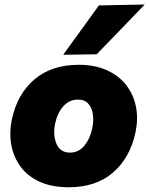

<svg xmlns="http://www.w3.org/2000/svg" viewBox="-20 -796 646 831"><path d="M277.5 14.5Q203 14.5 150.8 -9.8Q98.5 -34 68.2 -75.8Q38 -117.5 28.8 -169.8Q19.5 -222 31 -278Q55 -390 129.5 -452.8Q204 -515.5 320.5 -515.5Q392.5 -515.5 444.5 -491.2Q496.5 -467 527.8 -425.8Q559 -384.5 568.8 -332.2Q578.5 -280 566.5 -223.5Q543 -113 469.2 -49.2Q395.5 14.5 277.5 14.5ZM283 -135.5Q321 -135.5 345.8 -166.2Q370.5 -197 379 -240Q386 -272.5 382 -301Q378 -329.5 362.2 -347.2Q346.5 -365 318 -365Q279.5 -365 253.8 -335.8Q228 -306.5 218.5 -260.5Q208.5 -211 224.5 -173.2Q240.5 -135.5 283 -135.5ZM253.5 -559Q292.5 -613 331 -666Q369.5 -719 408 -772.5L606.5 -776.5Q553 -720.5 500.5 -666.5Q448 -612.5 398.5 -561Z"/></svg>

Font: Commissioner ExtraBold
Style: Italic
Weight: 800
Italic angle: -12°
Designer: Kostas Bartsokas
Foundry: Kostas Bartsokas
Version: Version 1.000; ttfautohint (v1.8.3)